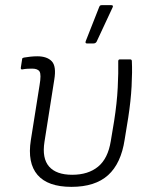

<svg xmlns="http://www.w3.org/2000/svg" viewBox="-20 -715 587 747"><path d="M258 12Q166 12 126 -34.5Q86 -81 100 -170L134 -384Q141 -425 134 -436.5Q127 -448 105 -448Q97 -448 87 -447.5Q77 -447 67 -445Q60 -444 61 -452L66 -484Q66 -488 68 -489Q70 -490 73 -491Q84 -493 98 -494.5Q112 -496 125 -496Q163 -496 181.5 -476.5Q200 -457 191 -404L153 -163Q143 -99 171 -67Q199 -35 261 -35Q323 -35 361.5 -66.5Q400 -98 411 -166L424 -244Q435 -314 438 -373.5Q441 -433 440 -477Q440 -484 447 -484H486Q493 -484 493 -477Q495 -436 492 -379.5Q489 -323 479 -258L465 -172Q451 -79 400.5 -33.5Q350 12 258 12ZM318 -546Q314 -546 313 -548.5Q312 -551 314 -556L366 -688Q368 -693 370.5 -694Q373 -695 377 -695H413Q418 -695 419 -692Q420 -689 418 -686L356 -553Q352 -546 344 -546Z"/></svg>

Font: Sofia Sans Light
Style: Italic
Weight: 300
Italic angle: -9°
Version: Version 4.100-B